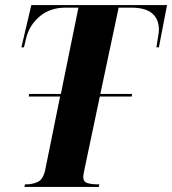

<svg xmlns="http://www.w3.org/2000/svg" viewBox="-20 -734 676 754"><path d="M76 0 78 -10H83Q108 -10 129 -20Q150 -30 158 -69L216 -355H93L94 -365H219L288 -704H238Q177 -704 137 -670.5Q97 -637 84 -589L74 -548H64L103 -714H636L604 -548H594Q597 -567 600.5 -587.5Q604 -608 604 -617Q604 -659 577.5 -681.5Q551 -704 495 -704H446L374 -365H499L497 -355H372L314 -80Q311 -65 309 -55Q307 -45 307 -40Q307 -20 323.5 -15Q340 -10 366 -10H370L368 0Z"/></svg>

Font: Noto Serif Display ExtraCondensed ExtraBold
Style: Italic
Weight: 800
Width: 2
Italic angle: -12°
Designer: Monotype Design Team
Foundry: Monotype Imaging Inc.
Version: Version 2.009